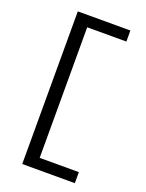

<svg xmlns="http://www.w3.org/2000/svg" viewBox="-154 -776 748 981"><g transform="rotate(20 219.5 -285.0)"><path d="M380 -700H94V130H380V70H167V-640H380Z"/></g></svg>

Font: Mission
Style: Regular
Weight: 400
Version: Version 1.000;FEAKit 1.0